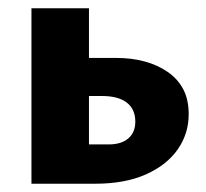

<svg xmlns="http://www.w3.org/2000/svg" viewBox="-20 -444 498 464"><path d="M56 0V-424H195V-95H243Q273 -95 290 -109.5Q307 -124 307 -150Q307 -180 286.5 -196Q266 -212 226 -212H164V-304H261Q298 -304 329.5 -295.5Q361 -287 385.5 -270Q410 -253 423 -228Q436 -203 436 -168Q436 -121 409.5 -83Q383 -45 332.5 -22.5Q282 0 210 0Z"/></svg>

Font: Ysabeau Office ExtraBold
Style: Regular
Weight: 800
Designer: Christian Thalmann (Catharsis Fonts)
Version: Version 2.001;gftools[0.9.30]; featfreeze: tnum,lnum,ss02